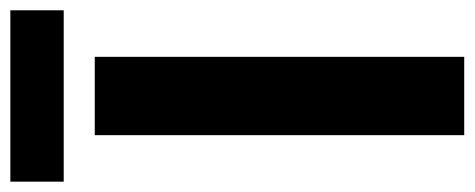

<svg xmlns="http://www.w3.org/2000/svg" viewBox="-293 -624 917 371"><g transform="rotate(-90 165.5 -438.5)"><path d="M89.8 0V-713.9H241.2V0ZM331.1 -877V-773.9H0V-877Z"/></g></svg>

Font: Open Sans
Style: Bold
Weight: 700
Designer: Monotype Design Team
Foundry: Monotype Imaging Inc.
Version: Version 3.000; ttfautohint (v1.8.4)